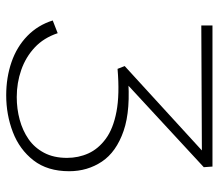

<svg xmlns="http://www.w3.org/2000/svg" viewBox="-63 -635 705 619"><g transform="rotate(90 289.5 -325.5)"><path d="M287 7Q230 7 180.5 -10Q131 -27 96 -61Q61 -95 46 -143L87 -159Q102 -114 133 -85Q164 -56 205.5 -41.5Q247 -27 293 -27Q331 -27 366 -36.5Q401 -46 428.5 -65Q456 -84 472.5 -115Q489 -146 489 -189Q489 -226 474.5 -258Q460 -290 427.5 -314Q395 -338 340 -348.5Q285 -359 202 -352L193 -375L486 -643L501 -624L62 -622V-658H517L519 -630L227 -360L221 -385Q334 -395 402 -371.5Q470 -348 501 -301.5Q532 -255 532 -196Q532 -126 497 -81Q462 -36 406 -14.5Q350 7 287 7Z"/></g></svg>

Font: Ysabeau ExtraLight
Style: Regular
Weight: 250
Designer: Christian Thalmann (Catharsis Fonts)
Version: Version 2.002